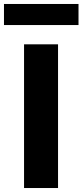

<svg xmlns="http://www.w3.org/2000/svg" viewBox="-46 -946 415 966"><path d="M349 -926H-26V-820H349ZM75 -723V0H246V-723Z"/></svg>

Font: United Sans ExtraBold
Style: Regular
Weight: 800
Designer: Pablo Impallari, Rodrigo Fuenzalida (Modified by Dan O. Williams)
Version: Version 1.000;PS 001.000;hotconv 1.0.88;makeotf.lib2.5.64775